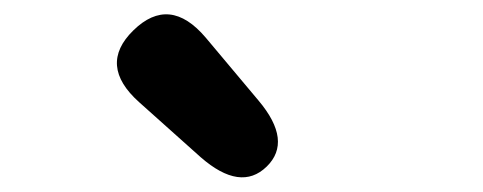

<svg xmlns="http://www.w3.org/2000/svg" viewBox="-20 -913 666 265"><path d="M348 -683Q312 -648 257 -696L172 -772Q115 -823 164 -871Q214 -920 264 -861L337 -774Q384 -718 348 -683Z"/></svg>

Font: Resource Han Rounded JP
Style: Bold
Weight: 700
Designer: Cyano Hao (round all glyphs); Ryoko NISHIZUKA 西塚涼子 (kana, bopomofo & ideographs); Paul D. Hunt (Latin, Greek & Cyrillic)
Foundry: Cyano Hao
Version: 0.990